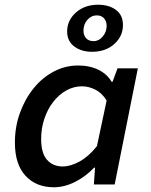

<svg xmlns="http://www.w3.org/2000/svg" viewBox="-20 -780 640 812"><path d="M208 12Q133 12 88 -36.5Q43 -85 43 -177Q43 -244 64.5 -303Q86 -362 122.5 -407Q159 -452 207.5 -477.5Q256 -503 310 -503Q360 -503 397 -484.5Q434 -466 452 -434H456L477 -491H563L465 0H377L382 -71H378Q342 -33 297 -10.5Q252 12 208 12ZM245 -76Q279 -76 317.5 -97.5Q356 -119 390 -162L431 -355Q411 -387 383 -401Q355 -415 327 -415Q292 -415 260.5 -397.5Q229 -380 205 -349Q181 -318 167.5 -277.5Q154 -237 154 -192Q154 -132 179 -104Q204 -76 245 -76ZM369 -561Q324 -561 294 -583.5Q264 -606 264 -647Q264 -694 301 -727Q338 -760 395 -760Q441 -760 470.5 -738Q500 -716 500 -674Q500 -627 463.5 -594Q427 -561 369 -561ZM376 -606Q398 -606 414.5 -625.5Q431 -645 431 -671Q431 -690 420 -702.5Q409 -715 389 -715Q366 -715 349.5 -696Q333 -677 333 -650Q333 -631 344 -618.5Q355 -606 376 -606Z"/></svg>

Font: Source Code Pro SemiBold
Style: Italic
Weight: 600
Italic angle: -11°
Monospace: yes
Designer: Paul D. Hunt, Teo Tuominen
Foundry: Adobe Systems Incorporated
Version: Version 1.016;hotconv 1.0.116;makeotfexe 2.5.65601